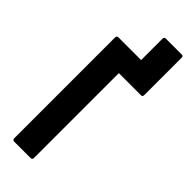

<svg xmlns="http://www.w3.org/2000/svg" viewBox="-263 -827 853 853"><g transform="rotate(45 163.5 -400.0)"><path d="M49 0Q39 0 39 -12V-643Q39 -655 49 -655H192V-789Q192 -800 202 -800H303Q312 -800 312 -789V-556Q312 -544 303 -544H163V-12Q163 0 153 0Z"/></g></svg>

Font: Sofia Sans Extra Condensed ExtraBold
Style: Regular
Weight: 800
Designer: Botio Nikoltchev, Ani Petrova
Foundry: lettersoup
Version: Version 4.101; ttfautohint (v1.8.4.7-5d5b)